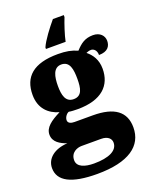

<svg xmlns="http://www.w3.org/2000/svg" viewBox="-193 -863 950 1193"><g transform="rotate(-20 282.5 -266.5)"><path d="M204 -616V-606H334C342 -647 365 -716 380 -753V-766H308C271 -722 222 -658 204 -616ZM239 233C448 233 548 159 548 37C548 -66 479 -119 336 -119H216C193 -119 173 -126 173 -146C173 -166 190 -187 204 -191C215 -188 248 -187 262 -187C422 -187 493 -261 493 -371C493 -430 466 -470 432 -497C440 -500 450 -505 465 -505C478 -505 501 -494 501 -458C560 -458 579 -489 579 -524C579 -558 553 -587 507 -587C453 -587 423 -563 390 -527C352 -544 315 -551 262 -551C100 -551 28 -485 28 -366C28 -275 82 -227 149 -208C85 -176 42 -145 42 -98C42 -48 86 -25 128 -10C41 -5 -14 40 -14 103C-14 189 69 233 239 233ZM260 -254C206 -254 195 -305 195 -364C195 -425 206 -483 260 -483C316 -483 324 -427 324 -365C324 -304 316 -254 260 -254ZM242 165C183 165 132 149 132 104C132 52 177 36 206 36H335C380 36 400 59 400 84C400 137 340 165 242 165Z"/></g></svg>

Font: Noto Serif Georgian Black
Style: Regular
Weight: 900
Designer: Monotype Design Team, Akaki Razmadze
Foundry: Google LLC
Version: Version 2.003